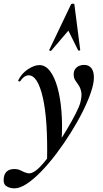

<svg xmlns="http://www.w3.org/2000/svg" viewBox="-94 -752 567 1053"><path d="M314 -727 346 -478Q346 -475 340.5 -474.5Q335 -474 334 -477L281 -584L187 -474Q185 -472 180 -473.5Q175 -475 176 -478L295 -727Q298 -732 306 -732Q314 -732 314 -727ZM-15 281Q-41 281 -59.5 268.5Q-78 256 -73 221Q-65 175 -15 175Q6 175 23 184.5Q40 194 58 198Q76 202 99 186Q121 171 151 134.5Q181 98 213 51.5Q245 5 273.5 -43Q302 -91 322 -130.5Q342 -170 347 -191Q356 -227 351.5 -248.5Q347 -270 337.5 -284Q328 -298 319 -311Q310 -324 310 -345Q310 -368 326 -382Q342 -396 368 -396Q393 -396 407 -378.5Q421 -361 421 -326Q421 -294 404.5 -245.5Q388 -197 359.5 -140Q331 -83 294 -24Q257 35 216 89.5Q175 144 133 187.5Q91 231 53 256Q15 281 -15 281ZM164 135Q169 -94 141 -216.5Q113 -339 63 -339Q50 -339 38 -330Q26 -321 18 -308Q16 -304 10.5 -305.5Q5 -307 6 -311Q24 -349 59 -372Q94 -395 122 -395Q155 -395 180 -362.5Q205 -330 221 -273Q237 -216 243 -142Q249 -68 244 16Z"/></svg>

Font: Cormorant
Style: Bold Italic
Weight: 700
Italic angle: -10°
Designer: Christian Thalmann (Catharsis Fonts)
Foundry: Catharsis Fonts
Version: Version 4.000